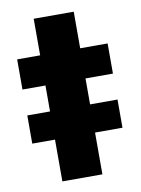

<svg xmlns="http://www.w3.org/2000/svg" viewBox="-77 -712 561 765"><g transform="rotate(-10 203.5 -329.0)"><path d="M21 -169V-283H386V-169ZM113 0V-388H20V-510H113V-658H275V-510H386V-388H275V0Z"/></g></svg>

Font: Saira Thin
Style: Bold
Weight: 700
Version: Version 1.101